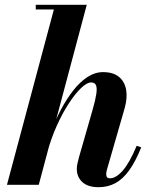

<svg xmlns="http://www.w3.org/2000/svg" viewBox="-20 -770 628 800"><path d="M9 0 204.5 -730.5H129V-750H341.5L141.5 0ZM390.5 10Q346.5 10 323.2 -11.2Q300 -32.5 300 -66.5Q300 -76.5 302.8 -89.2Q305.5 -102 309 -114.5L366 -313Q377.5 -353 381.2 -378Q385 -403 380 -414.8Q375 -426.5 359.5 -426.5Q342.5 -426.5 318.2 -403.5Q294 -380.5 267.5 -340.2Q241 -300 217 -247Q193 -194 176.5 -133H164.5Q176 -177 193.8 -224Q211.5 -271 234.8 -314.8Q258 -358.5 285.5 -393.5Q313 -428.5 344.2 -449Q375.5 -469.5 409.5 -469.5Q451.5 -469.5 475.5 -449.8Q499.5 -430 505.5 -396.2Q511.5 -362.5 499.5 -319.5L425.5 -63Q424.5 -59.5 423.5 -54Q422.5 -48.5 422.5 -44.5Q422.5 -27 437.5 -27Q463.5 -27 491.8 -59.5Q520 -92 549.5 -162.5L568.5 -156Q544 -95.5 517.5 -59.2Q491 -23 460 -6.5Q429 10 390.5 10Z"/></svg>

Font: Bodoni Moda 11pt
Style: Bold Italic
Weight: 700
Italic angle: -13°
Designer: Owen Earl
Foundry: indestructible type
Version: Version 2.004